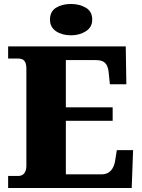

<svg xmlns="http://www.w3.org/2000/svg" viewBox="-20 -948 715 968"><path d="M21 0V-61H72Q86 -61 95 -67.5Q104 -74 108.5 -85Q113 -96 113 -110V-599Q113 -623 107 -634.5Q101 -646 91 -649.5Q81 -653 70 -653H21V-714H614L617 -523H534L529 -573Q527 -600 520 -615.5Q513 -631 499.5 -638Q486 -645 462 -645H312V-407H548V-339H312V-69H491Q513 -69 527 -78Q541 -87 549.5 -103Q558 -119 561 -141L569 -191H651L644 0ZM338 -770Q293 -770 262.5 -790.5Q232 -811 232 -849Q232 -890 262.5 -909Q293 -928 338 -928Q381 -928 413 -909Q445 -890 445 -849Q445 -811 413 -790.5Q381 -770 338 -770Z"/></svg>

Font: Noto Serif Armenian Black
Style: Regular
Weight: 900
Version: Version 2.007